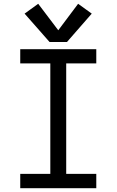

<svg xmlns="http://www.w3.org/2000/svg" viewBox="-20 -995 616 1015"><path d="M87 0H489V-76H330V-660H489V-735H87V-660H246V-76H87ZM242 -773H334L465 -923L393 -975L288 -835L182 -975L110 -923Z"/></svg>

Font: Iosevka SS01 Extended
Style: Regular
Weight: 400
Width: 7
Monospace: yes
Designer: Belleve Invis
Foundry: Belleve Invis
Version: Version 3.4.7; ttfautohint (v1.8.3)